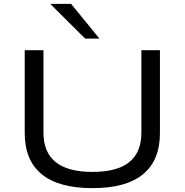

<svg xmlns="http://www.w3.org/2000/svg" viewBox="-20 -965 957 994"><path d="M459 9Q284 9 196 -63Q108 -135 108 -276V-705H205V-279Q205 -176 268.5 -125.5Q332 -75 458 -75Q586 -75 649 -125.5Q712 -176 712 -279V-705H808V-276Q808 -135 720.5 -63Q633 9 459 9ZM421 -765 240 -945H348L495 -765Z"/></svg>

Font: Nunito Sans 10pt Expanded
Style: Regular
Weight: 400
Width: 7
Designer: Vernon Adams
Foundry: Vernon Adams
Version: Version 3.101;gftools[0.9.27]